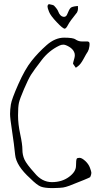

<svg xmlns="http://www.w3.org/2000/svg" viewBox="-20 -876 499 941"><path d="M221.2 -855.5Q241.2 -851.6 244.1 -849.1Q261.2 -831.5 265.6 -819.3Q273.9 -797.4 289.1 -793.9Q304.2 -790.5 310.5 -808.6Q318.4 -829.6 326.2 -837.4Q332.5 -843.8 356.9 -846.2Q360.4 -846.7 361.8 -846.7Q362.3 -842.3 362.3 -832.5Q361.8 -823.2 357.4 -814.9Q321.8 -771 313 -753.4Q304.2 -736.3 297.4 -735.4Q288.1 -735.4 258.3 -767.1Q228 -798.8 220.5 -817.9Q212.9 -836.9 212.9 -843.3Q212.9 -849.6 215.6 -852.8Q218.3 -856 221.2 -855.5ZM421.9 -7.8Q413.1 -2 320.3 34.2Q301.8 41 289.1 43Q278.3 44.9 238.3 45.9Q199.2 45.9 180.2 38.6Q161.1 31.2 127.9 -2Q59.6 -63.5 54.2 -117.2Q48.8 -170.9 39.1 -233.9Q29.3 -296.9 29.3 -317.4Q29.3 -337.9 33.2 -363.8Q37.1 -389.6 69.8 -463.4Q102.5 -537.1 134.8 -577.6Q167 -618.2 208.5 -654.8Q250 -691.4 294.4 -691.4Q338.9 -691.4 350.6 -682.6L351.6 -681.6Q366.2 -672.9 379.9 -672.9H394.5Q397.5 -672.9 400.4 -672.9Q412.1 -673.8 416 -669.9Q419.9 -666 418.9 -656.2Q418 -652.3 418 -648.4Q416 -632.8 410.2 -623Q403.3 -613.3 388.7 -585.9Q375 -560.5 361.3 -550.8Q361.3 -550.8 351.6 -543.9L337.9 -563.5Q337.9 -568.4 343.8 -587.9Q346.7 -597.7 346.7 -605.5Q346.7 -614.3 342.8 -622.1Q335.9 -636.7 318.4 -647Q300.8 -657.2 290.5 -657.2Q280.3 -657.2 270.5 -652.3Q219.7 -627.9 184.6 -582Q145.5 -531.2 131.8 -509.3Q118.2 -487.3 97.7 -439.5Q77.1 -391.6 72.8 -372.1Q68.4 -352.5 68.4 -310.1Q68.4 -267.6 79.1 -218.3Q89.8 -168.9 89.8 -142.6Q89.8 -116.2 100.1 -93.8Q110.4 -71.3 149.4 -28.3Q185.5 16.6 234.4 16.6Q283.2 16.6 317.9 -8.8Q352.5 -34.2 352.5 -63.5Q352.5 -92.8 356.4 -98.6Q359.4 -102.5 370.1 -102.5Q380.9 -102.5 397.5 -87.4Q414.1 -72.3 420.9 -53.7Q427.7 -35.2 427.7 -29.8Q427.7 -24.4 425.8 -17.6Q422.9 -8.8 421.9 -7.8Z"/></svg>

Font: Drukaatie burti
Style: Thin
Weight: 100
Version: Version 0.14